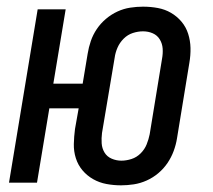

<svg xmlns="http://www.w3.org/2000/svg" viewBox="-20 -548 640 576"><path d="M343 8Q321 8 299.5 4Q278 0 259.5 -10.5Q241 -21 227.5 -37Q214 -53 207.5 -73.5Q201 -94 201.5 -116Q202 -138 205 -161L216 -223H128L91 0H7L93 -520H177L140 -297H228L243 -387Q246 -406 252.5 -425Q259 -444 270.5 -461Q282 -478 298 -491.5Q314 -505 332.5 -513.5Q351 -522 370.5 -525Q390 -528 409 -528Q432 -528 453.5 -524Q475 -520 493 -509.5Q511 -499 524.5 -483Q538 -467 544.5 -446.5Q551 -426 551.5 -404Q552 -382 548 -359L511 -133Q508 -114 501 -95Q494 -76 482.5 -59Q471 -42 455 -28.5Q439 -15 420 -6.5Q401 2 381.5 5Q362 8 343 8ZM344 -66Q359 -66 374.5 -71Q390 -76 402 -88Q414 -100 420 -115Q426 -130 429 -145L466 -371Q469 -387 468 -402Q467 -417 459.5 -429.5Q452 -442 438.5 -448Q425 -454 409 -454Q394 -454 378.5 -449Q363 -444 351 -432Q339 -420 332.5 -405Q326 -390 324 -375L286 -149Q284 -133 285 -118Q286 -103 293.5 -90.5Q301 -78 315 -72Q329 -66 344 -66Z"/></svg>

Font: Iosevka Extended Oblique
Style: Regular
Weight: 400
Width: 7
Italic angle: -9°
Monospace: yes
Designer: Belleve Invis
Foundry: Belleve Invis
Version: Version 32.0.1; ttfautohint (v1.8.4)